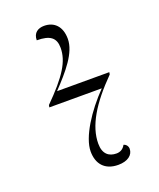

<svg xmlns="http://www.w3.org/2000/svg" viewBox="-136 -804 744 898"><g transform="rotate(-20 235.5 -355.0)"><path d="M297 10C344 10 372 -12 372 -43C372 -55 364 -67 351 -70C341 -51 325 -43 307 -43C270 -43 242 -63 242 -115C242 -203 298 -295 403 -401L405 -412H145C213 -484 276 -556 276 -625C276 -688 241 -720 192 -720C163 -720 137 -706 137 -668C203 -668 230 -647 230 -597C230 -530 191 -468 87 -364L85 -353H346C266 -271 196 -164 196 -93C196 -32 229 10 297 10Z"/></g></svg>

Font: Noto Serif Display Light
Style: Italic
Weight: 300
Italic angle: -12°
Designer: Monotype Design Team
Foundry: Monotype Imaging Inc.
Version: Version 2.009